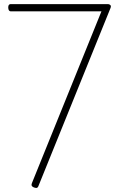

<svg xmlns="http://www.w3.org/2000/svg" viewBox="-20 -899 580 933"><path d="M145 12Q136 8 134 3.5Q132 -1 135 -9L473 -844H31Q27 -844 23.5 -848.5Q20 -853 20 -863Q20 -872 23.5 -875.5Q27 -879 31 -879H505Q511 -879 516 -874.5Q521 -870 517 -860L170 -3Q166 10 161 13Q156 16 145 12Z"/></svg>

Font: Playwrite HR Lijeva Thin
Style: Regular
Weight: 250
Designer: Veronika Burian, José Scaglione
Foundry: TypeTogether
Version: Version 1.002